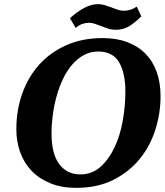

<svg xmlns="http://www.w3.org/2000/svg" viewBox="-20 -896 796 928"><path d="M59 -271Q59 -363 87.5 -443.5Q116 -524 169.5 -583.5Q223 -643 300.5 -677.5Q378 -712 476 -712Q543 -712 595 -692.5Q647 -673 683 -636.5Q719 -600 737.5 -548Q756 -496 756 -431Q756 -349 731 -269.5Q706 -190 655 -127.5Q604 -65 527.5 -26.5Q451 12 348 12Q279 12 225 -9.5Q171 -31 134 -69Q97 -107 78 -159Q59 -211 59 -271ZM229 -252Q229 -152 266.5 -102.5Q304 -53 368 -53Q425 -53 466 -90Q507 -127 534 -184.5Q561 -242 573.5 -313.5Q586 -385 586 -454Q586 -543 555.5 -595Q525 -647 455 -647Q416 -647 384.5 -629.5Q353 -612 327.5 -582Q302 -552 283.5 -512.5Q265 -473 253 -429Q241 -385 235 -339.5Q229 -294 229 -252ZM663 -817Q631 -785 603 -768.5Q575 -752 539 -752Q520 -752 503.5 -757.5Q487 -763 471 -769Q455 -775 440 -780.5Q425 -786 409 -786Q395 -786 378.5 -780.5Q362 -775 346 -761L318 -808Q394 -876 453 -876Q471 -876 487.5 -871Q504 -866 519 -860Q534 -854 549 -849Q564 -844 580 -844Q593 -844 609 -848.5Q625 -853 641 -864Z"/></svg>

Font: PT Serif
Style: Bold Italic
Weight: 700
Italic angle: -12°
Designer: A.Korolkova, O.Umpeleva, V.Yefimov
Foundry: ParaType Ltd
Version: Version 1.000W OFL